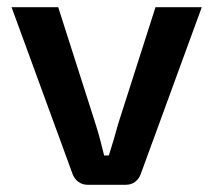

<svg xmlns="http://www.w3.org/2000/svg" viewBox="-20 -511 591 531"><path d="M538 -491 369 -29Q364 -16 353.5 -8Q343 0 328 0H222Q208 0 197 -8Q186 -16 181 -29L12 -491H141L244 -169Q251 -147 257 -124.5Q263 -102 268 -81H281Q288 -103 294.5 -125Q301 -147 307 -169L410 -491Z"/></svg>

Font: Exo 2 SemiBold
Style: Regular
Weight: 600
Designer: Natanael Gama
Foundry: Natanael Gama
Version: Version 2.010